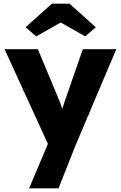

<svg xmlns="http://www.w3.org/2000/svg" viewBox="-20 -800 661 1050"><path d="M139 230 242 -13 5 -531H187L299 -263Q311 -237 320 -205Q324 -215 327.5 -226Q331 -237 335 -249L433 -531H616L391 0L300 230ZM178 -601 120 -651 264 -780H360L504 -651L446 -601L312 -677Z"/></svg>

Font: Readex Pro
Style: Bold
Weight: 700
Designer: Bonnie Shaver-Troup, Thomas Jockin
Foundry: Lexend
Version: Version 1.203; ttfautohint (v1.8.3)